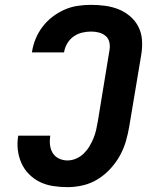

<svg xmlns="http://www.w3.org/2000/svg" viewBox="-20 -763 640 791"><path d="M258 8Q228 8 199 3.5Q170 -1 145 -13Q120 -25 100 -45Q80 -65 68.5 -90.5Q57 -116 53.5 -145Q50 -174 55 -204H187Q184 -185 186 -166.5Q188 -148 197 -133Q206 -118 222.5 -110Q239 -102 258 -102Q276 -102 293.5 -109.5Q311 -117 324.5 -130Q338 -143 348 -159.5Q358 -176 365 -193Q372 -210 376 -227.5Q380 -245 383 -263L431 -556Q434 -573 430.5 -589Q427 -605 415 -615Q403 -625 387.5 -629Q372 -633 355 -633Q337 -633 318 -628.5Q299 -624 283 -612.5Q267 -601 257 -584Q247 -567 244 -548Q244 -548 243.5 -547.5Q243 -547 243 -547H111Q112 -548 112 -548.5Q112 -549 112 -550Q116 -577 127 -603.5Q138 -630 155.5 -653Q173 -676 196.5 -694Q220 -712 246.5 -723.5Q273 -735 300.5 -739Q328 -743 355 -743Q385 -743 414 -739Q443 -735 469 -724.5Q495 -714 516.5 -695.5Q538 -677 550.5 -652Q563 -627 565 -597.5Q567 -568 562 -538L513 -245Q508 -214 499 -182.5Q490 -151 474 -122Q458 -93 434.5 -67.5Q411 -42 382.5 -24.5Q354 -7 322 0.5Q290 8 258 8Z"/></svg>

Font: Iosevka SS04 XBd Ex Obl
Style: Regular
Weight: 800
Width: 7
Italic angle: -9°
Monospace: yes
Designer: Belleve Invis
Foundry: Belleve Invis
Version: Version 19.0.0; ttfautohint (v1.8.4)